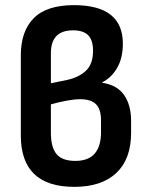

<svg xmlns="http://www.w3.org/2000/svg" viewBox="-20 -715 584 747"><path d="M269 12Q61 12 61 -188V-500Q61 -593 111 -644Q161 -695 268 -695Q458 -695 458 -545Q458 -489 435.5 -450.5Q413 -412 378 -395V-393Q436 -384 463 -345Q490 -306 490 -245V-198Q490 -96 432.5 -42Q375 12 269 12ZM178 -391 241 -404Q287 -414 314.5 -440Q342 -466 342 -517Q342 -559 323 -578Q304 -597 264 -597Q178 -597 178 -508ZM273 -89Q324 -89 348.5 -117.5Q373 -146 373 -200V-247Q373 -290 353.5 -309.5Q334 -329 292 -329Q270 -329 240 -323.5Q210 -318 178 -309V-198Q178 -142 200 -115.5Q222 -89 273 -89Z"/></svg>

Font: Sofia Sans
Style: Bold
Weight: 700
Designer: Botio Nikoltchev, Ani Petrova
Foundry: lettersoup
Version: Version 4.100; ttfautohint (v1.8.4.7-5d5b)